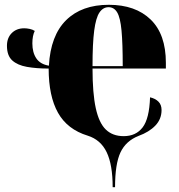

<svg xmlns="http://www.w3.org/2000/svg" viewBox="-20 -571 747 801"><path d="M450 210Q450 116 425 64Q400 12 346 -5Q261 -31 222 -100.5Q183 -170 183 -285Q132 -285 92.5 -292Q53 -299 31 -319Q9 -339 9 -380Q9 -413 29 -433Q49 -453 81 -453Q91 -453 103.5 -450.5Q116 -448 125 -442Q115 -422 115 -390Q115 -352 131.5 -327.5Q148 -303 184 -297Q191 -423 256 -487Q321 -551 434 -551Q545 -551 608.5 -489.5Q672 -428 672 -309V-285H366Q366 -182 379.5 -120Q393 -58 421.5 -30.5Q450 -3 496 -3Q547 -3 575 -39.5Q603 -76 606 -165Q628 -160 641 -147Q654 -134 654 -112Q654 -74 628 -47Q602 -20 558 -4Q505 17 482.5 65Q460 113 460 210ZM492 -295Q492 -390 487 -443.5Q482 -497 469 -519Q456 -541 433 -541Q410 -541 395 -519Q380 -497 373 -443.5Q366 -390 366 -295Z"/></svg>

Font: Noto Serif Display SemiCondensed Black
Style: Regular
Weight: 900
Width: 4
Designer: Monotype Design Team
Foundry: Monotype Imaging Inc.
Version: Version 2.009